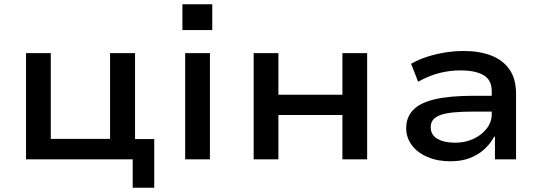

<svg xmlns="http://www.w3.org/2000/svg" viewBox="-20 -747 2539 900"><path d="M602 133V0H102V-498H218V-96H496V-498H613V-95H703V133Z M835 -606V-727H975V-606ZM848 0V-498H964V0Z M1169 0V-498H1285V-303H1585V-498H1701V0H1585V-208H1285V0Z M2091 9Q2031 9 1984 -11Q1937 -31 1910.5 -66.5Q1884 -102 1884 -146Q1884 -198 1917 -232Q1950 -266 2020 -282Q2090 -298 2199 -298H2303V-224H2205Q2149 -224 2110 -220.5Q2071 -217 2046.5 -208.5Q2022 -200 2010.5 -186Q1999 -172 1999 -151Q1999 -114 2031 -96Q2063 -78 2114 -78Q2160 -78 2199 -96Q2238 -114 2261.5 -144.5Q2285 -175 2285 -211V-320Q2285 -372 2247 -394.5Q2209 -417 2138 -417Q2088 -417 2039 -404.5Q1990 -392 1940 -364L1907 -448Q1942 -468 1982.5 -481Q2023 -494 2066.5 -501Q2110 -508 2154 -508Q2228 -508 2283 -486.5Q2338 -465 2368.5 -421Q2399 -377 2399 -306V0H2300V-106L2297 -107Q2280 -75 2251.5 -48.5Q2223 -22 2183.5 -6.5Q2144 9 2091 9Z"/></svg>

Font: Nunito Sans 7pt SemiExpanded SemiBold
Style: Regular
Weight: 600
Width: 6
Designer: Vernon Adams
Foundry: Vernon Adams
Version: Version 3.101;gftools[0.9.27]